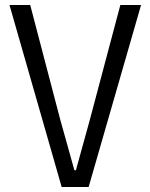

<svg xmlns="http://www.w3.org/2000/svg" viewBox="-20 -749 602 769"><path d="M227 0 18 -729H101L221 -271L278 -67H284L340 -270L462 -729H545L335 0Z"/></svg>

Font: Mona Sans SemiCondensed
Style: Regular
Weight: 400
Width: 4
Designer: Deni Anggara
Foundry: GitHub
Version: Version 2.000